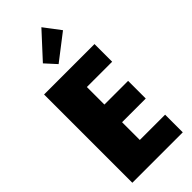

<svg xmlns="http://www.w3.org/2000/svg" viewBox="-353 -1210 1269 1269"><g transform="rotate(-45 281.0 -576.0)"><path d="M185.3 -976 255.3 -899 434.2 -1037 347.2 -1152ZM516.7 -825H45.3V0H516.7V-165H280.3V-331H501.7V-496H280.3V-660H516.7Z"/></g></svg>

Font: Blink
Style: Wide
Weight: 400
Designer: Mew Too
Foundry: Cannot Into Space Fonts
Version: Version 001.000